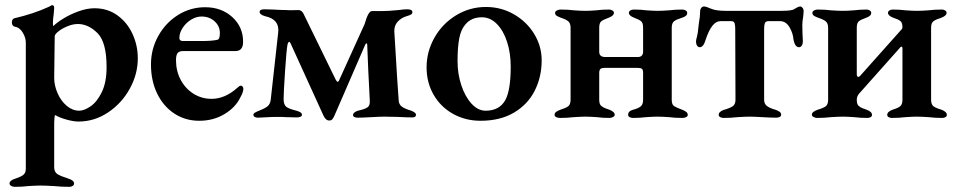

<svg xmlns="http://www.w3.org/2000/svg" viewBox="-20 -454 3712 744"><path d="M17 257Q17 245 40 238Q61 231 70.5 223.5Q80 216 80 200V-289Q80 -308 68 -328Q56 -348 36 -351Q26 -354 26 -368Q26 -379 35 -383Q112 -401 170 -428Q172 -429 176 -431.5Q180 -434 182 -434Q190 -434 190 -423L188 -398Q185 -380 185 -364Q185 -355 187 -353Q198 -365 224.5 -381.5Q251 -398 284 -410Q317 -422 346 -422Q397 -422 435 -394.5Q473 -367 493.5 -322.5Q514 -278 514 -228Q514 -167 483 -110.5Q452 -54 399 -18.5Q346 17 284 17Q265 17 238 9.5Q211 2 194 -8Q192 -8 191 3Q190 14 190 21V194Q190 213 203 221Q216 229 245 238Q267 245 267 257Q267 263 261.5 266.5Q256 270 249 270Q217 270 189 267Q153 265 137 265Q122 265 90 267Q66 270 37 270Q30 270 23.5 266.5Q17 263 17 257ZM393 -194Q393 -291 357.5 -326Q322 -361 282 -361Q263 -361 242 -352.5Q221 -344 206.5 -332.5Q192 -321 192 -313L190 -152Q190 -123 203 -93Q216 -63 238.5 -44Q261 -25 287 -25Q306 -25 331 -42Q356 -59 374.5 -97Q393 -135 393 -194Z M565 -204Q565 -264 593.5 -315Q622 -366 670 -396Q718 -426 775 -426Q838 -426 880 -388Q922 -350 922 -292Q922 -274 914.5 -265Q907 -256 891 -256H688Q674 -256 668 -248Q662 -240 662 -221Q662 -179 680 -145Q698 -111 729.5 -91Q761 -71 800 -71Q852 -71 900 -114Q908 -122 913 -122Q917 -122 920 -118.5Q923 -115 923 -110Q923 -97 911 -76Q893 -38 850 -12Q807 14 752 14Q698 14 655.5 -14Q613 -42 589 -91.5Q565 -141 565 -204ZM759 -295Q803 -295 823 -300Q832 -302 832 -326Q832 -353 811.5 -371.5Q791 -390 761 -390Q740 -390 720 -377.5Q700 -365 687.5 -345.5Q675 -326 675 -307Q675 -295 689 -295Z M1233 -7 1106 -286Q1103 -292 1101 -292Q1097 -292 1094 -281Q1090 -260 1084.5 -177Q1079 -94 1079 -71Q1079 -48 1089.5 -40Q1100 -32 1129 -25Q1139 -22 1144.5 -18.5Q1150 -15 1150 -9Q1150 -4 1144 -1.5Q1138 1 1131 1L1089 0Q1080 -1 1055 -1Q1032 -1 1010 0.5Q988 2 980 2Q972 2 967 -1Q962 -4 962 -9Q962 -14 967 -17Q972 -20 976.5 -22Q981 -24 984 -25Q1005 -33 1016 -41.5Q1027 -50 1029 -67L1058 -328Q1064 -379 1008 -391Q986 -397 986 -408Q986 -418 1005 -418L1038 -417Q1072 -415 1091 -415Q1098 -414 1114 -414.5Q1130 -415 1138 -415Q1143 -415 1148 -411Q1153 -407 1155 -403L1281 -145Q1286 -137 1288 -137Q1292 -137 1295 -145L1393 -361Q1407 -411 1421 -411H1455Q1484 -411 1524 -415Q1545 -418 1558 -418Q1578 -418 1578 -407Q1578 -401 1573 -398Q1568 -395 1558 -392Q1536 -386 1521.5 -370.5Q1507 -355 1508 -332Q1512 -257 1519 -151L1525 -64Q1526 -48 1539 -39.5Q1552 -31 1574 -25Q1576 -24 1581 -21.5Q1586 -19 1589 -16Q1592 -13 1592 -9Q1592 1 1577 1Q1560 1 1520 -1L1468 -2Q1453 -2 1419 0Q1383 2 1365 2Q1359 2 1353.5 -0.5Q1348 -3 1348 -8Q1348 -19 1367 -25Q1394 -31 1404 -38Q1414 -45 1413 -63Q1406 -193 1403 -280Q1403 -286 1401 -286Q1397 -286 1394 -278L1276 -6Q1271 5 1267 9Q1263 13 1256 13Q1242 13 1233 -7Z M1633 -193Q1633 -254 1663.5 -308Q1694 -362 1747 -394.5Q1800 -427 1863 -427Q1922 -427 1971.5 -398.5Q2021 -370 2050 -322.5Q2079 -275 2079 -220Q2079 -156 2052 -102.5Q2025 -49 1971.5 -17.5Q1918 14 1842 14Q1784 14 1736 -12.5Q1688 -39 1660.5 -86.5Q1633 -134 1633 -193ZM1938 -66Q1959 -104 1959 -196Q1959 -248 1945 -291.5Q1931 -335 1905.5 -361Q1880 -387 1847 -387Q1807 -387 1784 -360Q1766 -340 1759.5 -305Q1753 -270 1753 -217Q1753 -168 1767.5 -124Q1782 -80 1807 -52.5Q1832 -25 1862 -25Q1915 -25 1938 -66Z M2129 -9Q2129 -16 2135 -20.5Q2141 -25 2152 -29Q2172 -35 2181.5 -42Q2191 -49 2191 -67V-346Q2191 -364 2182 -371.5Q2173 -379 2154 -385Q2143 -389 2137 -393Q2131 -397 2131 -404Q2131 -410 2138 -413.5Q2145 -417 2152 -417Q2182 -417 2204 -414Q2232 -412 2249 -412Q2265 -412 2291 -414Q2312 -417 2340 -417Q2347 -417 2353 -413.5Q2359 -410 2359 -404Q2359 -393 2338 -385Q2318 -378 2310 -371.5Q2302 -365 2302 -347V-253Q2302 -233 2326 -233H2451Q2472 -233 2472 -254V-347Q2472 -365 2464.5 -371.5Q2457 -378 2438 -385Q2417 -393 2417 -404Q2417 -410 2422.5 -413.5Q2428 -417 2436 -417Q2464 -417 2485 -414Q2513 -412 2529 -412Q2545 -412 2573 -414Q2595 -417 2624 -417Q2631 -417 2637 -413.5Q2643 -410 2643 -404Q2643 -391 2622 -385Q2602 -379 2592.5 -372Q2583 -365 2583 -347V-67Q2583 -49 2592 -43Q2601 -37 2623 -29Q2633 -25 2639 -20.5Q2645 -16 2645 -9Q2645 -3 2638.5 0Q2632 3 2625 3Q2595 3 2573 0Q2545 -2 2528 -2Q2511 -2 2483 0Q2461 3 2433 3Q2426 3 2420 0Q2414 -3 2414 -9Q2414 -24 2434 -29Q2453 -34 2462.5 -41.5Q2472 -49 2472 -67V-172Q2472 -184 2467 -187.5Q2462 -191 2451 -191H2322Q2312 -191 2307 -187Q2302 -183 2302 -171V-67Q2302 -50 2310 -43.5Q2318 -37 2328 -33.5Q2338 -30 2341 -29Q2362 -21 2362 -9Q2362 -4 2355.5 -0.5Q2349 3 2342 3Q2314 3 2293 0Q2265 -2 2249 -2Q2233 -2 2203 0Q2179 3 2150 3Q2142 3 2135.5 0Q2129 -3 2129 -9Z M2765 -9Q2765 -21 2784 -28Q2809 -35 2819.5 -42.5Q2830 -50 2830 -67L2829 -343Q2829 -356 2826.5 -364Q2824 -372 2814 -372H2771Q2738 -372 2714 -299Q2706 -271 2691 -271Q2685 -271 2681 -277.5Q2677 -284 2677 -293Q2677 -299 2681 -313Q2685 -331 2685 -337L2688 -363Q2693 -390 2693 -410Q2693 -418 2697.5 -423.5Q2702 -429 2708 -429Q2716 -429 2736 -420Q2755 -412 2791 -412H3007Q3050 -412 3058 -419Q3064 -423 3070.5 -426Q3077 -429 3081 -429Q3085 -429 3089.5 -424Q3094 -419 3094 -411Q3094 -403 3092 -387Q3089 -372 3089 -356Q3089 -328 3091 -296V-292Q3091 -284 3087 -277.5Q3083 -271 3076 -271Q3061 -271 3055 -299Q3053 -326 3039 -349Q3025 -372 3003 -372H2958Q2947 -372 2944 -364.5Q2941 -357 2941 -343V-67Q2941 -52 2951.5 -43.5Q2962 -35 2987 -28Q2997 -24 3002 -20Q3007 -16 3007 -9Q3007 -4 3001.5 -1Q2996 2 2989 2Q2968 2 2934 0Q2902 -2 2885 -2Q2869 -2 2837 0Q2813 3 2784 3Q2777 3 2771 0Q2765 -3 2765 -9Z M3126 -9Q3126 -16 3132 -20.5Q3138 -25 3149 -29Q3170 -35 3179.5 -42Q3189 -49 3189 -67V-346Q3189 -364 3179.5 -371.5Q3170 -379 3151 -385Q3140 -389 3134 -393Q3128 -397 3128 -404Q3128 -410 3134.5 -413.5Q3141 -417 3148 -417Q3178 -417 3200 -414Q3230 -412 3246 -412Q3263 -412 3289 -414Q3312 -417 3339 -417Q3345 -417 3350.5 -413.5Q3356 -410 3356 -404Q3356 -392 3336 -385Q3316 -378 3308 -371.5Q3300 -365 3300 -347V-167Q3300 -156 3306 -156Q3309 -156 3313 -160L3469 -335Q3471 -337 3474 -340.5Q3477 -344 3477 -348Q3477 -366 3469 -372.5Q3461 -379 3442 -385Q3421 -393 3421 -404Q3421 -410 3426.5 -413.5Q3432 -417 3439 -417Q3468 -417 3489 -414Q3517 -412 3533 -412Q3550 -412 3578 -414Q3600 -417 3630 -417Q3637 -417 3642.5 -413.5Q3648 -410 3648 -404Q3648 -393 3627 -385Q3607 -379 3597.5 -372Q3588 -365 3588 -347V-67Q3588 -49 3597.5 -42Q3607 -35 3628 -29Q3649 -21 3649 -9Q3649 -3 3643.5 0Q3638 3 3631 3Q3602 3 3579 0Q3549 -2 3533 -2Q3516 -2 3488 0Q3466 3 3436 3Q3429 3 3423.5 0Q3418 -3 3418 -9Q3418 -21 3439 -29Q3459 -35 3468 -42Q3477 -49 3477 -67V-267Q3477 -272 3474.5 -273Q3472 -274 3470 -272L3308 -90Q3300 -80 3300 -67Q3300 -50 3307.5 -43.5Q3315 -37 3325 -33.5Q3335 -30 3338 -29Q3359 -21 3359 -9Q3359 -3 3353.5 0Q3348 3 3341 3Q3313 3 3290 0Q3262 -2 3246 -2Q3231 -2 3199 0Q3175 3 3146 3Q3140 3 3133 -0.5Q3126 -4 3126 -9Z"/></svg>

Font: EB Garamond SemiBold
Style: Regular
Weight: 600
Designer: Georg Duffner and Octavio Pardo
Foundry: Georg Duffner
Version: Version 1.000